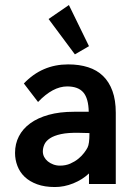

<svg xmlns="http://www.w3.org/2000/svg" viewBox="-20 -734 540 766"><path d="M40 0ZM75.2 -400.9Q147.5 -477.1 252 -477.1Q296.4 -477.1 331.5 -465.8Q366.7 -454.6 391.1 -430.9Q415.5 -407.2 428.7 -370.8Q441.9 -334.5 441.9 -284.2V0H335V-42Q308.6 -17.1 272.2 -2.4Q235.8 12.2 199.2 12.2Q158.2 12.2 128.2 1.2Q98.1 -9.8 78.6 -28.3Q59.1 -46.9 49.6 -71.8Q40 -96.7 40 -124Q40 -160.2 55.4 -190.2Q70.8 -220.2 100.6 -241.9Q130.4 -263.7 174.1 -275.9Q217.8 -288.1 274.9 -288.1H334Q333 -341.3 312.5 -365.2Q292 -389.2 248 -389.2Q190.9 -389.2 131.8 -327.1ZM295.9 -204.1Q252 -205.1 223.6 -199Q195.3 -192.9 179.2 -182.1Q163.1 -171.4 157 -157.5Q150.9 -143.6 150.9 -129.9Q150.9 -118.2 156.2 -107.9Q161.6 -97.7 170.9 -90.1Q180.2 -82.5 192.6 -77.9Q205.1 -73.2 219.2 -73.2Q242.2 -73.2 260.5 -81.3Q278.8 -89.4 292.5 -100.6Q306.2 -111.8 315.4 -124Q324.7 -136.2 329.1 -145Q333 -152.3 335 -166.7Q336.9 -181.2 336.9 -203.1ZM335 -549.8 278.8 -517.1 173.8 -658.2 254.9 -713.9Z"/></svg>

Font: InconsolataGo
Style: Bold
Weight: 700
Designer: Raph Levien, Kirill Tkachev(cyreal.org)
Foundry: Raph Levien, Kirill Tkachev(cyreal.org)
Version: Version 1.015; ttfautohint (v0.92) -l 8 -r 50 -G 200 -x 14 -